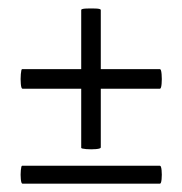

<svg xmlns="http://www.w3.org/2000/svg" viewBox="-20 -442 438 461"><path d="M34 -1Q31 -1 30 -11.8Q29 -22.5 30 -33.2Q31 -44 33 -44H364Q367 -44 368 -33.2Q369 -22.5 368 -11.8Q367 -1 364 -1ZM34 -229Q31 -229 30 -240.5Q29 -252 30 -264Q31 -276 33 -276H364Q367 -276 368 -264Q369 -252 368 -240.5Q367 -229 364 -229ZM222 -88Q222 -85 210.5 -84Q199 -83 187 -84Q175 -85 175 -87V-418Q175 -421 187 -421.5Q199 -422 210.5 -421.5Q222 -421 222 -418Z"/></svg>

Font: Cormorant Infant Light
Style: Italic
Weight: 300
Italic angle: -10°
Designer: Christian Thalmann (Catharsis Fonts)
Foundry: Catharsis Fonts
Version: Version 4.001